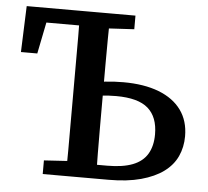

<svg xmlns="http://www.w3.org/2000/svg" viewBox="-49 -720 837 772"><g transform="rotate(5 369.0 -333.5)"><path d="M317 0V-56H407Q469 -56 509 -71.5Q549 -87 568 -119Q587 -151 587 -198Q587 -268 547 -303Q507 -338 418 -338Q386 -338 357 -334.5Q328 -331 304 -325V-383Q334 -388 369 -392Q404 -396 442 -396Q526 -396 585.5 -373Q645 -350 676.5 -306.5Q708 -263 708 -201Q708 -157 691 -120Q674 -83 638 -56.5Q602 -30 547 -15Q492 0 417 0ZM244 0Q245 -51 245 -102Q245 -153 245 -205Q245 -257 245 -309V-359Q245 -410 245 -461.5Q245 -513 245 -564.5Q245 -616 244 -667H366Q365 -616 364.5 -565Q364 -514 364 -463.5Q364 -413 364 -362V-309Q364 -258 364 -206Q364 -154 364.5 -103Q365 -52 366 0ZM21 -481 28 -667H296V-608H71L122 -655L87 -481ZM151 0V-55L278 -63H292V0ZM311 -604V-667H467V-612L324 -604Z"/></g></svg>

Font: Source Serif 4 Medium
Style: Regular
Weight: 500
Designer: Frank Grießhammer
Foundry: Adobe Systems Incorporated
Version: Version 4.004;hotconv 1.0.116;makeotfexe 2.5.65601